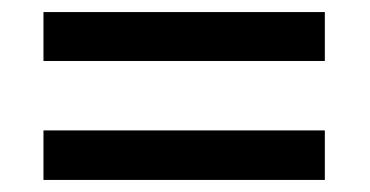

<svg xmlns="http://www.w3.org/2000/svg" viewBox="-20 -511 612 318"><path d="M52 -410H518V-491H52ZM52 -213H518V-295H52Z"/></svg>

Font: Noto Sans Medefaidrin Medium
Style: Regular
Weight: 500
Designer: Dalton Maag Ltd
Foundry: Dalton Maag Ltd
Version: Version 1.002